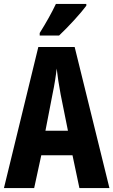

<svg xmlns="http://www.w3.org/2000/svg" viewBox="-20 -952 574 972"><path d="M417 -923V-932H263C242 -888 215 -839 181 -785V-772H279C326 -816 390 -886 417 -923ZM382 0H534L358 -714H174L0 0H153L189 -166H347ZM287 -474 324 -290H210L246 -476C256 -523 263 -569 267 -605C271 -568 278 -522 287 -474Z"/></svg>

Font: Noto Sans Oriya ExtCond Bold
Style: Bold
Weight: 700
Width: 2
Designer: Amélie Bonet and Sol Matas
Foundry: Google LLC
Version: Version 2.006